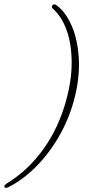

<svg xmlns="http://www.w3.org/2000/svg" viewBox="-83 -759 432 898"><path d="M262 -286.5Q237 -196 190.2 -116.5Q143.5 -37 83 23Q22.5 83 -43 116Q-59.5 124 -62.5 114.5Q-65 107 -46.5 96Q49.5 36.5 120.2 -62Q191 -160.5 226 -288Q252.5 -383.5 252.2 -467Q252 -550.5 229.8 -614.5Q207.5 -678.5 167 -716Q154.5 -726.5 162 -734Q169.5 -743 180.5 -735Q223.5 -704.5 252.2 -638.5Q281 -572.5 285.8 -481.8Q290.5 -391 262 -286.5Z"/></svg>

Font: Fraunces 72pt Soft Thin
Style: Italic
Weight: 100
Italic angle: -16°
Version: Version 1.000;[0bf87f6ff]